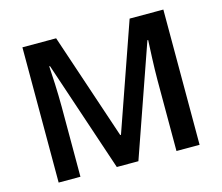

<svg xmlns="http://www.w3.org/2000/svg" viewBox="-101 -847 1131 979"><g transform="rotate(-15 464.5 -357.0)"><path d="M400 0H514L718 -584H722C720 -543 715 -444 715 -376V0H837V-714H659L463 -153H459L271 -714H93V0H208V-370C208 -444 203 -545 200 -585H204Z"/></g></svg>

Font: Noto Sans Myanmar SemiBold
Style: Regular
Weight: 600
Designer: Monotype Design Team
Foundry: Monotype Imaging Inc.
Version: Version 2.107